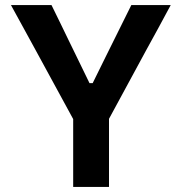

<svg xmlns="http://www.w3.org/2000/svg" viewBox="-20 -733 712 753"><path d="M267 0V-266L120.5 -535Q96.5 -579 74 -620Q51.5 -660.5 23 -713H182Q203.5 -669 218.8 -637.8Q234 -606.5 247.5 -578.5Q261 -550.5 277.5 -517L331 -407H343.5L396 -513.5Q413.5 -549 428 -578Q442.5 -607 458 -638.5Q473.5 -670 495 -713H649.5Q625 -668 601 -623Q576.5 -578 553 -535.5L407.5 -267V0Z"/></svg>

Font: Heraclito SemiBold
Style: Regular
Weight: 600
Designer: Kostas Bartsokas (font) & Cristiano Sobral (main changes)
Foundry: Kostas Bartsokas (font) & Cristiano Sobral (main changes)
Version: Version 1.00;July 8, 2020;FontCreator 13.0.0.2655 64-bit